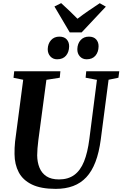

<svg xmlns="http://www.w3.org/2000/svg" viewBox="-20 -1199 784 1229"><path d="M675 -688.5 625 -306Q614 -222.5 591 -162.5Q568 -102.5 532.5 -64.5Q497 -26.5 448 -8.2Q399 10 336.5 10Q242 10 184.2 -18Q126.5 -46 100 -96.2Q73.5 -146.5 73 -212.5Q73 -231.5 73.5 -251.5Q74 -271.5 76.5 -292.5L128.5 -688.5L66.5 -701L71 -743H366.5L362.5 -701.5L277 -688L225.5 -302Q222 -274 220 -249.2Q218 -224.5 218 -204.5Q218.5 -160.5 232.8 -125.5Q247 -90.5 277.5 -70.5Q308 -50.5 357.5 -50.5Q416 -50.5 455.2 -79Q494.5 -107.5 517.8 -165Q541 -222.5 552 -309.5L600.5 -688L528 -701.5L532 -743H743.5L738 -701.5ZM345.5 -819.5Q319 -819.5 302.2 -838Q285.5 -856.5 285.5 -884.5Q286.5 -920 306.8 -942.2Q327 -964.5 360 -964.5Q391.5 -964.5 407.2 -946.5Q423 -928.5 422.5 -902Q422 -866 402.5 -842.8Q383 -819.5 345.5 -819.5ZM534.5 -819.5Q508 -819.5 491.2 -838Q474.5 -856.5 475 -884.5Q476 -920 496 -942.2Q516 -964.5 549 -964.5Q580 -964.5 595.8 -946.5Q611.5 -928.5 611 -902Q610.5 -866 591 -842.8Q571.5 -819.5 534.5 -819.5ZM426.5 -991.5 328.5 -1157.5 371.5 -1179Q398.5 -1154.5 424.8 -1129.5Q451 -1104.5 476 -1079Q510 -1105 546 -1129.8Q582 -1154.5 618.5 -1178.5L657.5 -1156.5L502.5 -991.5Z"/></svg>

Font: Merriweather 48pt
Style: Bold Italic
Weight: 700
Italic angle: -7.8°
Version: Version 2.101